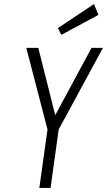

<svg xmlns="http://www.w3.org/2000/svg" viewBox="-20 -922 525 942"><path d="M173 0H228L268 -287L485 -687H429L251 -357L168 -687H109L213 -287ZM281 -751 463 -849 441 -902 264 -784Z"/></svg>

Font: Secuela Light
Style: Italic
Weight: 300
Italic angle: -8°
Designer: Fernando Haro
Foundry: deFharo
Version: Version 1.708